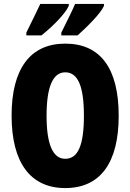

<svg xmlns="http://www.w3.org/2000/svg" viewBox="-20 -947 663 977"><path d="M509 -917V-927H362C352 -902 328 -853 292 -781V-767H375C421 -808 493 -879 509 -917ZM330 -917V-927H185C174 -903 150 -854 114 -781V-767H191C248 -812 312 -877 330 -917ZM584 -358C584 -599 491 -725 312 -725C134 -725 39 -597 39 -359C39 -119 135 10 312 10C490 10 584 -118 584 -358ZM217 -358C217 -505 249 -579 312 -579C376 -579 407 -509 407 -358C407 -208 377 -139 312 -139C249 -139 217 -212 217 -358Z"/></svg>

Font: Noto Sans Bengali ExtraCondensed Black
Style: Regular
Weight: 900
Width: 2
Designer: Joana Ranito - Universal Thirst; Jelle Bosma - Monotype Design Team
Foundry: Universal Thirst ehf.
Version: Version 3.000